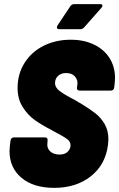

<svg xmlns="http://www.w3.org/2000/svg" viewBox="-20 -900 576 928"><path d="M26 -170Q26 -178 28 -198L31 -221Q32 -228 36.5 -232Q41 -236 47 -236H198Q204 -236 207.5 -232Q211 -228 210 -221L209 -207Q206 -185 222 -169Q238 -153 268 -153Q294 -153 307.5 -167Q321 -181 321 -198Q321 -215 305.5 -227Q290 -239 248 -261L230 -271Q183 -295 148.5 -319.5Q114 -344 89.5 -383Q65 -422 65 -475Q65 -543 99 -596.5Q133 -650 191.5 -679Q250 -708 322 -708Q385 -708 433.5 -685Q482 -662 509 -620Q536 -578 536 -522Q536 -513 534 -493L532 -477Q531 -470 526.5 -466Q522 -462 516 -462H365Q358 -462 354.5 -466Q351 -470 352 -477L354 -491Q357 -513 342.5 -530Q328 -547 299 -547Q276 -547 261 -533.5Q246 -520 246 -498Q246 -478 266.5 -461.5Q287 -445 343 -416Q358 -406 372 -399Q416 -372 442 -351.5Q468 -331 486 -300Q504 -269 504 -226Q504 -218 502 -200Q490 -104 419 -48Q348 8 242 8Q142 8 84 -40.5Q26 -89 26 -170ZM255 -767Q255 -771 258 -777L320 -870Q326 -880 339 -880H464Q475 -880 475 -873Q475 -867 470 -862L387 -768Q379 -759 369 -759H267Q255 -759 255 -767Z"/></svg>

Font: Barlow Semi Condensed Black
Style: Italic
Weight: 900
Width: 4
Italic angle: -7°
Designer: Jeremy Tribby
Foundry: Tribby Type
Version: Version 1.408